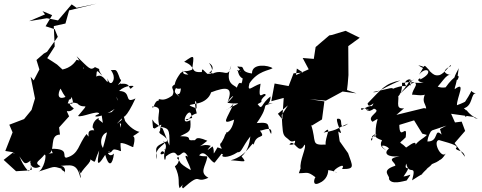

<svg xmlns="http://www.w3.org/2000/svg" viewBox="-26 -911 2641 1053"><path d="M514 -256C528 -273 481 -255 482 -211C504 -193 476 -221 491 -196C433 -206 478 -133 449 -176C402 -119 409 -65 337 -46C311 -51 360 -97 256 -95C264 -45 281 -84 240 -66C281 -85 241 -171 303 -173L298 -212L353 -273C316 -344 358 -328 353 -389C281 -348 292 -403 306 -425C346 -344 363 -362 367 -380C393 -302 342 -379 278 -321C353 -294 357 -296 379 -316C329 -353 377 -351 398 -344C434 -304 475 -363 402 -275C419 -264 513 -310 518 -287C461 -265 529 -261 603 -314C549 -262 587 -260 659 -314L531 -283L538 -237ZM207 -850 260 -828 224 -767 274 -751 291 -709 232 -627 214 -617 174 -582 190 -530 159 -470 142 -490 166 -371 165 -368 147 -308 106 -258 25 -227 43 -185 3 -83 47 -76 -6 -34 62 28 130 24 149 19C125 -62 162 13 130 28C71 -35 94 -73 45 -71C50 -82 112 -34 58 -80C110 -23 100 2 142 -30C132 -7 159 25 196 1C157 -21 189 -25 218 -63C234 -67 213 25 182 31C280 2 258 -2 315 15C334 26 311 -3 317 24C349 9 279 3 330 32C321 66 355 -14 288 0C362 -4 395 -22 415 65C424 55 390 -14 417 41C432 4 504 -39 450 -48C513 -15 481 -7 518 -86C513 -45 493 31 551 -62C571 10 592 -8 599 -69C570 -38 551 -95 579 -79C512 -83 518 -173 561 -185C545 -113 527 -75 538 -72C614 -66 570 -102 620 -88C648 -77 634 -78 635 -126C663 -130 711 -93 705 -108C730 -200 669 -137 739 -188C724 -190 683 -209 651 -261C615 -234 599 -215 642 -262C637 -215 637 -234 631 -181C640 -169 638 -190 631 -236C693 -186 654 -252 647 -295C640 -248 668 -265 717 -371C649 -338 702 -411 627 -412C664 -447 708 -440 707 -439C667 -397 710 -464 630 -450C638 -429 580 -443 622 -359C599 -386 621 -433 639 -456C593 -425 655 -473 633 -476C610 -543 610 -524 582 -527C616 -479 586 -456 586 -456C594 -465 575 -437 564 -481C570 -423 546 -518 502 -491C505 -532 504 -527 535 -495C494 -553 545 -518 495 -543C470 -523 465 -534 394 -603C422 -554 453 -535 420 -531C420 -512 467 -569 394 -583C353 -520 294 -535 322 -525L287 -557C269 -569 251 -581 233 -592L274 -656L269 -768L333 -782L353 -854L504 -891L394 -868L367 -887L292 -799L231 -811L134 -795L221 -832Z M991 -256C1010 -239 1007 -278 1053 -289C1032 -365 1054 -383 1052 -316C990 -339 1017 -334 1046 -342C1129 -353 1136 -421 1130 -404C1216 -437 1256 -436 1222 -351C1241 -383 1281 -408 1221 -347C1291 -335 1311 -363 1213 -307C1222 -315 1224 -303 1256 -345C1222 -262 1179 -221 1258 -255C1244 -175 1197 -179 1219 -187C1197 -157 1216 -176 1189 -130C1162 -110 1220 -83 1167 -103C1132 -44 1156 -76 1140 -108C1099 -77 1111 -88 1130 -111C1075 -131 1034 -76 1111 -139C1035 -172 1055 -138 1037 -142C982 -138 1046 -164 962 -164C1011 -190 1023 -184 1018 -252C950 -215 1014 -332 1023 -281L1028 -264ZM809 -256C815 -196 810 -214 822 -206C880 -241 852 -229 852 -195C836 -174 869 -180 896 -139C805 -102 837 -100 832 -37C813 -111 907 -120 867 -139C911 -101 852 -67 885 -101C861 -56 884 9 885 -76C822 -34 876 -127 878 -49C941 -99 938 -58 950 -58C974 -60 978 -99 1006 -51C967 -78 1019 -4 1020 22C943 -22 970 -23 945 -43C954 -68 968 -22 933 1C966 68 947 92 959 121C1020 55 955 110 978 122C1085 27 1038 100 1117 64C1064 35 1102 2 1111 -50C1109 -59 1093 -49 1066 -59C1099 -99 1128 -21 1151 -19C1207 -87 1179 -64 1198 -65C1178 -47 1224 -41 1277 -76C1300 -74 1299 -101 1347 -163C1341 -113 1329 -81 1299 -53C1332 -14 1313 -28 1239 -32C1334 -55 1363 -152 1365 -115C1379 -187 1440 -141 1397 -199C1394 -180 1474 -235 1461 -176C1433 -221 1469 -244 1382 -236C1463 -350 1393 -324 1470 -345C1414 -343 1455 -321 1458 -382C1403 -342 1415 -301 1387 -340C1433 -363 1381 -346 1432 -390C1419 -415 1385 -340 1403 -452C1355 -437 1328 -399 1342 -454C1388 -523 1450 -524 1469 -537C1448 -553 1355 -567 1356 -508C1286 -517 1323 -548 1288 -545C1253 -554 1309 -523 1290 -517C1329 -572 1276 -507 1274 -526C1281 -537 1275 -494 1305 -481C1296 -420 1295 -491 1272 -429C1272 -443 1199 -443 1242 -552C1225 -473 1203 -539 1137 -506C1112 -506 1160 -512 1120 -566C1149 -548 1144 -525 1121 -513C1158 -504 1153 -509 1111 -506C1088 -526 1082 -543 1081 -516C1011 -511 1055 -546 984 -572C1046 -616 1037 -608 1028 -529C966 -504 954 -548 1007 -502C950 -502 1003 -538 964 -510C907 -433 940 -418 966 -426C961 -357 923 -434 963 -372C944 -405 909 -392 959 -459C882 -431 943 -428 919 -387C857 -342 844 -383 844 -359C818 -361 815 -297 809 -328C878 -321 826 -293 849 -217C897 -206 906 -211 903 -113L866 -206L821 -239Z M1636 -513 1584 -509 1557 -439 1480 -453 1462 -356 1530 -374 1522 -257 1498 -287 1553 -333 1519 -280C1524 -192 1523 -174 1542 -158C1577 -133 1559 -124 1627 -154C1552 -193 1630 -109 1561 -118C1587 -158 1611 -50 1644 -118C1659 -108 1614 -27 1623 14C1656 -17 1633 -29 1613 39C1661 39 1659 27 1704 61C1697 69 1685 112 1725 93C1768 75 1774 37 1774 22C1816 26 1840 49 1806 29C1800 20 1875 -27 1850 16C1923 17 1908 1 1883 -71L1837 -136L1829 -190C1867 -159 1819 -223 1822 -259C1869 -270 1817 -186 1884 -233C1824 -211 1836 -199 1749 -184C1801 -232 1755 -157 1760 -118C1676 -114 1712 -132 1680 -227L1684 -222L1740 -256L1753 -355L1672 -367L1761 -359L1853 -409L1929 -399L1877 -417L1881 -450L1885 -499L1884 -658L1947 -704L1869 -742L1793 -719L1780 -717L1705 -653L1695 -588L1634 -593L1667 -531L1590 -496L1586 -404L1602 -535Z M2190 -317C2134 -311 2171 -360 2154 -408C2126 -361 2183 -371 2179 -457C2209 -453 2291 -494 2207 -460C2299 -467 2230 -424 2235 -390C2242 -398 2325 -368 2317 -420C2272 -338 2321 -350 2310 -295C2301 -281 2363 -259 2352 -299L2355 -309L2299 -318L2148 -281ZM2396 -173C2352 -213 2384 -133 2318 -135C2324 -197 2373 -218 2321 -191C2328 -164 2280 -153 2253 -118C2257 -148 2200 -98 2201 -102C2163 -142 2156 -114 2199 -158C2210 -245 2165 -130 2164 -226L2245 -251L2290 -178L2315 -171L2344 -196L2470 -238L2448 -287L2570 -270L2582 -262C2618 -261 2572 -253 2532 -308C2505 -235 2564 -286 2518 -317C2569 -332 2555 -400 2584 -399C2538 -407 2584 -442 2524 -352C2564 -378 2537 -354 2480 -334C2479 -376 2533 -471 2468 -422C2467 -437 2478 -441 2490 -539C2492 -533 2438 -458 2484 -474C2504 -512 2465 -499 2418 -432C2356 -421 2344 -486 2318 -378C2403 -453 2417 -510 2450 -499C2431 -500 2380 -517 2447 -549C2448 -569 2420 -512 2384 -499C2335 -489 2341 -539 2268 -553C2310 -525 2296 -546 2333 -522C2291 -560 2313 -564 2272 -501C2311 -553 2361 -515 2278 -475C2288 -493 2238 -465 2298 -458C2221 -450 2259 -481 2162 -392C2250 -482 2221 -510 2224 -439C2257 -508 2157 -464 2212 -431C2192 -460 2069 -401 2134 -417C2125 -437 2124 -427 2019 -406C2048 -401 2049 -417 2170 -470C2086 -454 2068 -424 1990 -344C1995 -306 2041 -371 2014 -329C1979 -333 1949 -288 1956 -319C1965 -313 2004 -320 1992 -301C1982 -354 1967 -273 2025 -315C2073 -300 1979 -274 2017 -243C2068 -273 2032 -262 2034 -177C2055 -169 1985 -141 2058 -186C1976 -148 2024 -118 2015 -164C2053 -189 2000 -164 2069 -142C2051 -108 2076 -97 2094 -85C2037 -126 2097 -114 2107 -96C2074 -69 2102 -47 2165 -54C2085 -39 2144 -23 2142 -2C2056 25 2117 54 2107 70C2120 104 2183 83 2204 79C2239 28 2225 53 2187 57C2242 -22 2185 38 2202 -14C2217 58 2261 -21 2234 78C2343 7 2243 84 2320 11C2278 34 2325 13 2343 -11C2423 -42 2373 -48 2377 -62C2357 -37 2384 -4 2423 -77C2401 -25 2343 -135 2381 -143C2465 -120 2491 -109 2474 -98C2477 -80 2516 -92 2524 -51L2467 -126L2525 -193L2506 -244L2450 -237L2387 -203Z"/></svg>

Font: Hussar Lance
Style: ExBdObl
Weight: 700
Foundry: Cannot Into Space Fonts, PlusOne Fonts
Version: Version 2.270